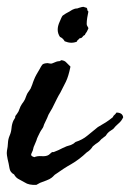

<svg xmlns="http://www.w3.org/2000/svg" viewBox="-25 -509 376 555"><path d="M215.8 -489.3 225.6 -486.3Q227.5 -483.9 227.5 -480.5Q227.5 -478 230.5 -475.6Q228.5 -466.8 227.1 -457.5Q225.6 -448.2 225.6 -439.5Q225.6 -436 228 -432.6Q230.5 -429.2 230.5 -426.8Q225.6 -415.5 223.1 -413.1Q220.7 -410.6 220.7 -408.2Q215.8 -406.2 213.4 -402.3Q210.9 -398.4 205.1 -398.4Q203.1 -395.5 200.7 -394Q197.8 -392.1 197.3 -388.7Q181.2 -381.8 162.1 -389.6Q156.7 -398.9 148.4 -402.3Q135.7 -420.9 147.5 -446.3Q149.4 -451.2 151.9 -456.5Q154.3 -461.9 156.2 -463.9Q166.5 -471.2 171.9 -473.6Q173.8 -474.6 176 -475.8Q178.2 -477.1 180.2 -478.5Q183.6 -481 190.4 -483.4Q193.4 -484.4 195.8 -484.4Q199.7 -484.4 203.1 -486.3Q205.1 -486.8 206.8 -487.3Q208.5 -487.8 210 -488.3Q213.9 -489.3 215.8 -489.3ZM69.3 -56.6 74.2 -54.7Q83 -58.6 95.7 -57.6Q108.9 -56.6 116.2 -61.5Q121.1 -65.4 123 -67.4Q126 -70.3 129.9 -69.3Q145.5 -75.2 156.2 -81.1Q167.5 -86.9 179.7 -89.8Q187.5 -92.8 193.4 -98.6Q213.4 -105 227.3 -116.7Q241.2 -128.4 257.8 -141.6Q271.5 -149.4 280.8 -155.3Q290 -161.1 300.8 -169.9Q303.2 -175.3 306.2 -177.2Q308.6 -178.7 311.5 -183.6Q329.1 -183.6 331.1 -169.9Q326.2 -159.2 317.9 -152.3Q309.1 -145 302.7 -136.7Q294.9 -131.8 290 -127.9Q285.2 -124 280.3 -116.2Q279.8 -116.2 274.4 -111.8Q269.5 -107.4 268.6 -107.4Q260.7 -98.1 256.8 -96.2Q252.9 -94.2 243.2 -85.9Q236.8 -75.2 225.6 -68.4Q204.6 -48.3 181.2 -34.7Q168.9 -27.8 158.2 -20.8Q147.5 -13.7 137.7 -6.8Q132.8 -3.9 130.9 -1.5Q128.9 1 124 4.9Q119.1 8.8 108.9 12.7Q98.6 16.6 90.8 19.5Q84.5 23.4 80.1 25.4Q58.1 26.4 46.9 18.6Q34.2 11.7 27.3 7.8Q20.5 3.9 15.6 -4.9Q4.4 -10.3 2.4 -22.9Q1.5 -29.8 0 -36.1Q-1.5 -42.5 -2.9 -48.8Q-3.9 -53.7 -4.9 -60.1Q-5.9 -66.4 -4.9 -73.2Q-2.4 -84.5 -2 -96.2Q-1.5 -106.9 2.9 -117.2Q7.3 -127 8.3 -138.7Q9.3 -150.4 13.7 -160.2Q20 -169.9 19 -170.9Q18.6 -171.4 19.5 -173.8L23.9 -179.7Q25.4 -181.6 28.3 -186.5L34.2 -201.2Q38.6 -209.5 43 -214.8Q47.4 -220.7 50.8 -231.4Q53.2 -238.3 56.2 -242.2Q58.1 -244.6 59.8 -247.3Q61.5 -250 63.5 -252.9Q65.9 -257.8 68.4 -265.1Q69.3 -268.6 70.6 -271.7Q71.8 -274.9 73.2 -278.3Q76.2 -286.1 80.6 -293.9Q85 -301.8 89.8 -309.6Q93.8 -317.4 96.7 -321.3Q99.6 -325.2 108.4 -326.2Q112.8 -327.1 117.2 -325.7Q122.6 -324.2 127 -326.2Q139.6 -332 144.5 -332Q149.4 -332 151.4 -335Q161.6 -334.5 167 -328.1Q172.4 -322.3 178.7 -316.4Q172.9 -288.1 165.5 -272.9Q158.2 -257.8 149.4 -241.2Q144.5 -233.4 139.6 -223.6Q134.8 -213.9 130.9 -206.1Q126 -195.3 120.6 -187Q114.3 -177.2 111.3 -168L106.9 -158.7Q104 -152.8 102.5 -149.4Q101.6 -146 100.3 -142.8Q99.1 -139.6 97.2 -137.2Q95.2 -134.8 93.8 -132.1Q92.3 -129.4 90.8 -127Q87.9 -121.1 85 -115.2Q82 -109.4 80.1 -102.5Q75.2 -91.8 74.2 -88.4Q73.7 -87.4 73.2 -86.2Q72.8 -85 72.3 -84Q70.3 -73.2 66.4 -66.4Q62.5 -59.6 69.3 -56.6Z"/></svg>

Font: Fasthand
Style: Regular
Weight: 400
Designer: Danh Hong
Version: Version 8.002; ttfautohint (v1.8.3)